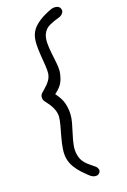

<svg xmlns="http://www.w3.org/2000/svg" viewBox="-206 -833 833 1258"><g transform="rotate(-20 210.0 -204.5)"><path d="M73 -244Q74 -259 83.5 -268.5Q93 -278 109 -291Q133 -311 147.5 -331.5Q162 -352 166 -376Q169 -399 166.5 -433.5Q164 -468 161 -508Q158 -548 159.5 -585Q161 -622 172 -649Q185 -681 213.5 -704.5Q242 -728 273 -743Q304 -758 324 -765Q344 -773 365 -768.5Q386 -764 391 -747Q397 -732 387.5 -718.5Q378 -705 362 -699Q327 -690 291 -674.5Q255 -659 240 -625Q229 -601 228.5 -566.5Q228 -532 232.5 -495Q237 -458 240.5 -424Q244 -390 242 -366Q236 -326 220.5 -295Q205 -264 163 -234Q196 -190 205 -153Q214 -116 212 -76Q211 -52 202 -19Q193 14 181.5 49.5Q170 85 163 119Q156 153 160 180Q164 211 176 231Q188 251 205.5 266.5Q223 282 243 298Q258 308 263 323.5Q268 339 257 350Q248 362 230 361Q212 360 195 346Q176 329 152 304Q128 279 109.5 248.5Q91 218 86 183Q82 154 88 117.5Q94 81 104.5 43.5Q115 6 124.5 -28.5Q134 -63 136 -87Q139 -135 100 -189Q90 -204 81 -215Q72 -226 73 -244Z"/></g></svg>

Font: Edu NSW ACT Foundation Medium
Style: Regular
Weight: 500
Version: Version 1.003